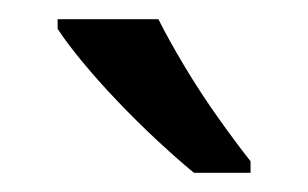

<svg xmlns="http://www.w3.org/2000/svg" viewBox="-20 -786 321 200"><path d="M145 -766Q156 -744 172.5 -716.5Q189 -689 207.5 -663Q226 -637 241 -618V-606H182Q165 -620 144 -639.5Q123 -659 102.5 -680.5Q82 -702 65.5 -722Q49 -742 40 -756V-766Z"/></svg>

Font: Noto Sans Thai
Style: Regular
Weight: 400
Designer: Monotype Design Team
Foundry: Monotype Imaging Inc.
Version: Version 2.001